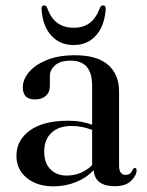

<svg xmlns="http://www.w3.org/2000/svg" viewBox="-20 -664 532 695"><path d="M39.5 -100Q39.5 -156 87.8 -191.5Q136 -227 227 -227Q253.5 -227 274.8 -223Q296 -219 313.5 -212.5V-354Q313.5 -444.5 236 -444.5Q198 -444.5 179.2 -427.5Q160.5 -410.5 160.5 -389.5V-352.5Q160.5 -330 145.8 -317Q131 -304 106.5 -304Q62.5 -304 62.5 -347.5Q62.5 -376 84.5 -402.5Q106.5 -429 148.8 -446.5Q191 -464 251.5 -464Q332 -464 371.5 -429Q411 -394 411 -333.5V-65Q411 -31 434.5 -31Q445.5 -31 451.5 -36.5Q457.5 -42 460.5 -50.5Q463.5 -56 468 -56Q474.5 -56 474.5 -47Q474.5 -29.5 455 -9.8Q435.5 10 395.5 10Q323.5 10 319 -48Q292 -19.5 254 -4.5Q216 10.5 174 10.5Q114 10.5 76.8 -20Q39.5 -50.5 39.5 -100ZM140 -115.5Q140 -74 162.5 -51.2Q185 -28.5 221 -28.5Q274.5 -28.5 313.5 -66V-194Q297 -200 278.8 -204Q260.5 -208 239.5 -208Q192 -208 166 -183.2Q140 -158.5 140 -115.5ZM246.5 -563.5Q281 -563.5 304.2 -580.5Q327.5 -597.5 341.5 -635Q345.5 -644.5 352.5 -644.5Q364 -644.5 362.5 -629.5Q358 -569 327 -535Q296 -501 246.5 -501Q197 -501 165.8 -535Q134.5 -569 130.5 -629.5Q129 -644.5 140 -644.5Q147 -644.5 151 -635Q165 -596.5 189 -580Q213 -563.5 246.5 -563.5Z"/></svg>

Font: Fraunces 72pt S000
Style: Regular
Weight: 400
Version: Version 1.000; ttfautohint (v1.8.3)